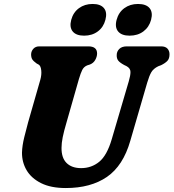

<svg xmlns="http://www.w3.org/2000/svg" viewBox="-20 -934 876 969"><path d="M544 -231.5 630 -524Q638.5 -552.5 638.5 -571Q638.5 -589.5 618 -600.5L606.5 -606Q584.5 -618 576.5 -628.5Q568.5 -639 569 -656Q569 -674 582 -687Q595 -700 620 -700H793Q814.5 -700 825 -688.8Q835.5 -677.5 835.5 -660Q835.5 -638 824.5 -626.5Q813.5 -615 793 -605L778.5 -599.5Q754 -587.5 743.5 -569.2Q733 -551 723 -517L637.5 -223Q601.5 -97.5 519.8 -41.2Q438 15 312 15Q236.5 15 187.2 -9.8Q138 -34.5 114.2 -75Q90.5 -115.5 91 -164Q92 -199.5 102.5 -241.8Q113 -284 122 -317L183.5 -531.5Q190.5 -556.5 188.2 -578.5Q186 -600.5 176 -607.5L165 -613.5Q149 -625 143 -634.2Q137 -643.5 137 -660Q137.5 -676 148.5 -688Q159.5 -700 178.5 -700H426Q470.5 -700 470 -663Q469.5 -647 460.5 -631.2Q451.5 -615.5 434 -608.5L420 -604Q403 -597 395 -580.8Q387 -564.5 378.5 -536L316 -317Q302.5 -271.5 296.5 -241.5Q290.5 -211.5 290.5 -188Q290 -137 316.2 -111.2Q342.5 -85.5 389.5 -85.5Q441.5 -85.5 480.8 -117.5Q520 -149.5 544 -231.5ZM404.5 -754Q364.5 -754 347 -775.2Q329.5 -796.5 339.5 -834Q349.5 -871.5 378.5 -892.8Q407.5 -914 447.5 -914Q487.5 -914 504.8 -892.8Q522 -871.5 512 -834Q502.5 -797 473.8 -775.5Q445 -754 404.5 -754ZM634 -754Q594 -754 576.2 -775.2Q558.5 -796.5 568.5 -834Q578.5 -871.5 607.5 -892.8Q636.5 -914 676.5 -914Q717.5 -914 735 -892.8Q752.5 -871.5 742.5 -834Q732.5 -797 703.8 -775.5Q675 -754 634 -754Z"/></svg>

Font: Fraunces 9pt S100
Style: Bold Italic
Weight: 700
Italic angle: -16°
Version: Version 1.000; ttfautohint (v1.8.3)